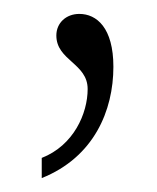

<svg xmlns="http://www.w3.org/2000/svg" viewBox="-20 -102 225 276"><path d="M40 154C115 124 143 57 143 -6C143 -62 119 -82 94 -82C75 -82 61 -69 61 -51C61 -15 106 -11 106 26C106 61 86 107 40 125Z"/></svg>

Font: Noto Serif Devanagari ExtraCondensed ExtraLight
Style: Regular
Weight: 200
Width: 2
Designer: Universal Thirst, Indian Type Foundry and the Monotype Design Team
Foundry: Monotype Imaging Inc.
Version: Version 2.004